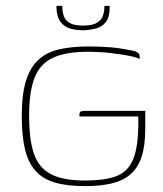

<svg xmlns="http://www.w3.org/2000/svg" viewBox="-20 -624 556 653"><path d="M270 9Q207 9 165.5 -3.5Q124 -16 99.5 -44.5Q75 -73 64.5 -118.5Q54 -164 54 -230Q54 -302 68 -348Q82 -394 110 -420Q138 -446 180.5 -456Q223 -466 281 -466Q317 -466 351 -463.5Q385 -461 419 -454Q434 -452 442 -448.5Q450 -445 452.5 -441Q455 -437 455 -432V-423Q447 -428 431.5 -431.5Q416 -435 397 -438Q378 -441 357 -443.5Q336 -446 316 -447Q296 -448 280 -448Q204 -448 160 -427.5Q116 -407 97.5 -359.5Q79 -312 79 -230Q79 -149 95.5 -101Q112 -53 153.5 -31.5Q195 -10 269 -10Q333 -10 372 -23.5Q411 -37 429.5 -75Q448 -113 450 -184Q451 -200 450.5 -211.5Q450 -223 450 -228H250Q250 -236 251 -240Q252 -244 256.5 -245.5Q261 -247 269 -247H474V-186Q474 -128 461.5 -90.5Q449 -53 423.5 -31Q398 -9 359.5 0Q321 9 270 9ZM264 -521Q242 -521 221.5 -526Q201 -531 187 -548Q173 -565 172 -599V-604H192V-600Q192 -586 196.5 -571Q201 -556 216 -546.5Q231 -537 262 -537Q294 -537 309.5 -546.5Q325 -556 330 -570.5Q335 -585 335 -600V-604H353V-600Q353 -565 339.5 -548.5Q326 -532 306 -527Q286 -522 264 -521Z"/></svg>

Font: Genos Thin
Style: Regular
Weight: 100
Designer: Robert E. Leuschke
Foundry: Robert E. Leuschke
Version: Version 1.010